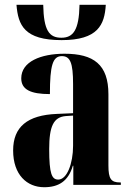

<svg xmlns="http://www.w3.org/2000/svg" viewBox="-20 -774 549 804"><path d="M238 -606C390 -606 418 -670 423 -754H313C311 -647 286 -616 237 -616C186 -616 163 -646 161 -754H49C56 -669 81 -606 238 -606ZM165 10C224 10 266 -14 285 -80H287V0H486V-10H483C445 -10 434 -25 434 -81V-379C434 -504 372 -549 250 -549C151 -549 69 -516 69 -446C69 -399 108 -380 189 -380C189 -501 201 -539 239 -539C274 -539 286 -511 286 -422V-300L218 -297C95 -292 35 -243 35 -144C35 -42 93 10 165 10ZM224 -22C197 -22 186 -46 186 -150C186 -245 204 -284 256 -288L286 -290V-164C286 -88 260 -22 224 -22Z"/></svg>

Font: Noto Serif Display ExtraCondensed ExtraBold
Style: Regular
Weight: 800
Width: 2
Designer: Monotype Design Team
Foundry: Monotype Imaging Inc.
Version: Version 2.009